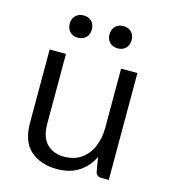

<svg xmlns="http://www.w3.org/2000/svg" viewBox="-113 -839 832 943"><g transform="rotate(15 303.0 -367.5)"><path d="M523.9 -543.5V0H485.4Q462.9 0 456.5 -20.5L443.8 -95.2Q419.9 -45.4 374.8 -15.4Q329.6 14.6 263.2 14.6Q181.6 14.6 129.6 -29.8Q77.6 -74.2 77.6 -172.4V-543.5H160.6V-189.9Q160.6 -117.7 194.8 -85.4Q229 -53.2 280.8 -53.2Q333 -53.2 368.9 -78.6Q404.8 -104 422.9 -147.2Q440.9 -190.4 440.9 -244.1V-543.5ZM140.1 -691.9Q140.1 -717.8 155.8 -733.2Q171.4 -748.5 196.3 -748.5Q221.2 -748.5 236.8 -733.2Q252.4 -717.8 252.4 -691.9Q252.4 -666 236.8 -650.6Q221.2 -635.3 196.3 -635.3Q171.4 -635.3 155.8 -650.6Q140.1 -666 140.1 -691.9ZM342.3 -691.9Q342.3 -717.8 357.9 -733.2Q373.5 -748.5 398.4 -748.5Q423.3 -748.5 439 -733.2Q454.6 -717.8 454.6 -691.9Q454.6 -666 439 -650.6Q423.3 -635.3 398.4 -635.3Q373.5 -635.3 357.9 -650.6Q342.3 -666 342.3 -691.9Z"/></g></svg>

Font: Lycee Sans
Style: Regular
Weight: 400
Designer: Justin Alvin
Foundry: Alkove Design
Version: Version 1.030